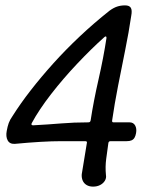

<svg xmlns="http://www.w3.org/2000/svg" viewBox="-20 -620 582 714"><path d="M326 74Q312 74 302 68Q292 62 287.5 51.5Q283 41 284 28L303 -88Q305 -95 297 -95Q275 -95 207.5 -95Q140 -95 35 -85Q16 -84 8.5 -98Q1 -112 5 -133Q8 -150 12.5 -162.5Q17 -175 27 -189Q56 -235 94.5 -284.5Q133 -334 178.5 -384.5Q224 -435 276.5 -484.5Q329 -534 387 -580Q402 -591 415.5 -595.5Q429 -600 445 -600Q461 -600 466.5 -591Q472 -582 468 -561Q459 -500 445.5 -433.5Q432 -367 419 -300.5Q406 -234 397 -172Q396 -165 402 -165H462Q476 -165 482.5 -153.5Q489 -142 486 -125Q484 -114 480 -107.5Q476 -101 469 -98Q462 -95 451 -95H391Q384 -95 383 -88Q379 -59 375 -29.5Q371 0 374 31Q376 42 370 52Q364 62 352.5 68Q341 74 326 74ZM103 -154Q159 -157 207 -161Q255 -165 308 -165Q312 -165 314 -166.5Q316 -168 317 -172Q328 -244 346.5 -325Q365 -406 376 -479Q376 -484 373.5 -484.5Q371 -485 367 -481Q320 -439 267.5 -383.5Q215 -328 170 -270Q125 -212 98 -162Q96 -158 97.5 -156Q99 -154 103 -154Z"/></svg>

Font: Winky Sans Light
Style: Italic
Weight: 300
Italic angle: -8.97852°
Designer: Simon Atzbach
Foundry: typofactur
Version: Version 1.205